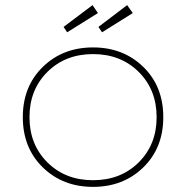

<svg xmlns="http://www.w3.org/2000/svg" viewBox="-20 -713 726 749"><path d="M228 -608 341 -693 362 -662 242 -587ZM364 -608 476 -693 498 -662 378 -587ZM147 -60Q69 -136 69 -256Q69 -376 147 -452Q225 -528 343 -528Q461 -528 539 -452Q617 -376 617 -256Q617 -136 539 -60Q461 16 343 16Q225 16 147 -60ZM165 -432.5Q95 -363 95 -256Q95 -149 165 -79.5Q235 -10 343 -10Q451 -10 521 -79.5Q591 -149 591 -256Q591 -363 521 -432.5Q451 -502 343 -502Q235 -502 165 -432.5Z"/></svg>

Font: Spartan MB
Style: Regular
Weight: 250
Designer: Matt Bailey
Foundry: Matt Bailey
Version: Version 1.000